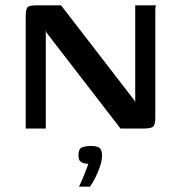

<svg xmlns="http://www.w3.org/2000/svg" viewBox="-20 -480 678 717"><path d="M76 0V-414Q76 -444 82 -452Q88 -460 114 -460H208L482 -105L485 -97V-460H563Q560 -457 560 -442.5Q560 -428 560 -417V-41Q560 -13 551 -6.5Q542 0 516 0H430L153 -359L151 -369V0ZM275 217Q287 192 295 171.5Q303 151 310 132Q307 132 301 131Q290 130 281.5 124Q273 118 273 99Q273 76 286 70.5Q299 65 323 65Q339 65 350 71.5Q361 78 361 100Q361 119 353.5 141.5Q346 164 335.5 184.5Q325 205 316 217Z"/></svg>

Font: Genos Medium
Style: Regular
Weight: 500
Designer: Robert E. Leuschke
Foundry: Robert E. Leuschke
Version: Version 1.010; ttfautohint (v1.8.3)